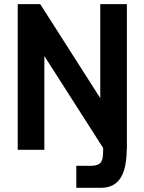

<svg xmlns="http://www.w3.org/2000/svg" viewBox="-20 -720 694 923"><path d="M589.2 -17.2V-3.8Q589.2 54.8 577 96.4Q564.8 138 537.4 160.4Q510 182.8 464.2 182.8H346.8V77.2H413.5Q444.5 77.2 457.2 67.6Q470 58 472.9 41.5Q475.8 25 475.8 3.8V-40.5ZM65.2 0.2V-700H173.5L462 -248.2V-700H590V0.2H481.5L193.2 -450.8V0.2Z"/></svg>

Font: Haskoy
Style: Regular
Weight: 400
Designer: Ertekin Erdin
Foundry: Ertekin Erdin
Version: Version 1.500